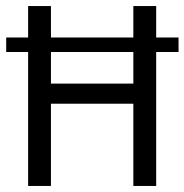

<svg xmlns="http://www.w3.org/2000/svg" viewBox="-20 -615 610 635"><path d="M0.5 -443V-491H570.5V-443ZM73 0V-595H148.5V-338.5H421V-595H496.5V0H421V-272H148.5V0Z"/></svg>

Font: Encode Sans SC Condensed
Style: Regular
Weight: 400
Width: 3
Designer: Multiple Designers
Foundry: Impallari Type
Version: Version 3.002